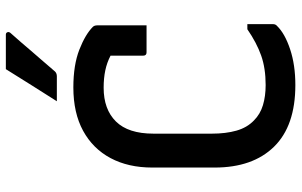

<svg xmlns="http://www.w3.org/2000/svg" viewBox="-202 -782 1005 640"><g transform="rotate(-90 300.0 -462.5)"><path d="M336 20Q200 20 130.5 -51Q61 -122 61 -249V-457Q61 -537 92.5 -596Q124 -655 183.5 -687.5Q243 -720 328 -720Q403 -720 454 -700Q505 -680 530 -655Q535 -650 535 -640V-476H445Q434 -476 434 -487V-596Q411 -608 385 -613.5Q359 -619 327 -619Q255 -619 214.5 -578Q174 -537 174 -453V-258Q174 -212 184 -176.5Q194 -141 218 -118Q239 -97 269 -88Q299 -79 336 -79Q392 -79 434.5 -94Q477 -109 522 -140H539V-54Q539 -46 533 -41Q508 -15 455.5 2.5Q403 20 336 20ZM389 -945H504Q510 -945 512 -940Q514 -935 510 -930Q491 -909 477.5 -893Q464 -877 451 -862Q438 -847 421.5 -828Q405 -809 381 -781Q375 -775 365 -775H282Q311 -820 335.5 -859.5Q360 -899 389 -945Z"/></g></svg>

Font: Recursive Sn Lnr St Med
Style: Regular
Weight: 500
Version: Version 1.085;hotconv 1.1.0;makeotfexe 2.6.0; ttfautohint (v